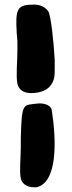

<svg xmlns="http://www.w3.org/2000/svg" viewBox="-20 -758 309 824"><path d="M54.7 -398.4C58.6 -378.9 76.2 -358.4 112.3 -358.4C155.3 -358.4 197.3 -372.1 210.9 -418C215.8 -433.6 214.8 -458 214.8 -471.7V-500C210.9 -577.1 198.2 -692.4 187.5 -709C175.8 -725.6 156.2 -738.3 125 -738.3C51.8 -738.3 45.9 -718.8 51.8 -615.2L54.7 -582V-543C54.7 -492.2 47.9 -433.6 54.7 -398.4ZM69.3 7.8C73.2 26.4 90.8 45.9 127 45.9H135.7C227.5 26.4 222.7 -154.3 202.1 -286.1C199.2 -304.7 171.9 -317.4 139.6 -313.5C79.1 -305.7 73.2 -320.3 69.3 -166V-128.9C69.3 -81.1 62.5 -25.4 69.3 7.8Z"/></svg>

Font: Day Care
Style: Regular
Weight: 400
Designer: Noponies
Version: Version 1.000;PS 001.000;hotconv 1.0.88;makeotf.lib2.5.64775